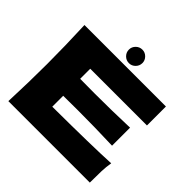

<svg xmlns="http://www.w3.org/2000/svg" viewBox="-214 -1090 1295 1295"><g transform="rotate(45 433.5 -442.5)"><path d="M276 -183Q656 -185 827 -194Q820 -153 818.5 -109.5Q817 -66 817 0H40Q48 -194 48 -363Q48 -532 40 -726H817V-545H276V-449Q324 -448 418 -448Q577 -448 747 -454V-282Q577 -288 418 -288Q324 -288 276 -287ZM369 -821Q369 -847 388 -866Q407 -885 434 -885Q460 -885 479 -866Q498 -847 498 -821Q498 -794 479 -775Q460 -756 434 -756Q407 -756 388 -775Q369 -794 369 -821Z"/></g></svg>

Font: Mantou Sans
Style: Regular
Weight: 400
Designer: Mant0u / artakana
Foundry: Mant0u / artakana
Version: Version 1.001;October 22, 2023;FontCreator 14.0.0.2901 64-bi